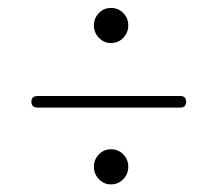

<svg xmlns="http://www.w3.org/2000/svg" viewBox="-20 -600 550 489"><path d="M262.6 -490.4Q244.6 -490.4 231.9 -503.7Q219.2 -517 219.2 -535.1Q219.2 -553.9 231.9 -566.8Q244.6 -579.8 262.6 -579.8Q281.3 -579.8 294 -566.8Q306.7 -553.9 306.7 -535.1Q306.7 -517 294 -503.7Q281.3 -490.4 262.6 -490.4ZM60 -341Q60 -355.5 76 -355.5H439Q454 -355.5 454 -341Q454 -326 439 -326H76Q60 -326 60 -341ZM262.6 -130.4Q244.6 -130.4 231.9 -143.7Q219.2 -157 219.2 -175.1Q219.2 -193.9 231.9 -206.8Q244.6 -219.8 262.6 -219.8Q281.3 -219.8 294 -206.8Q306.7 -193.9 306.7 -175.1Q306.7 -157 294 -143.7Q281.3 -130.4 262.6 -130.4Z"/></svg>

Font: Fraunces 72pt
Style: Regular
Weight: 400
Version: Version 1.000;[0bf87f6ff]